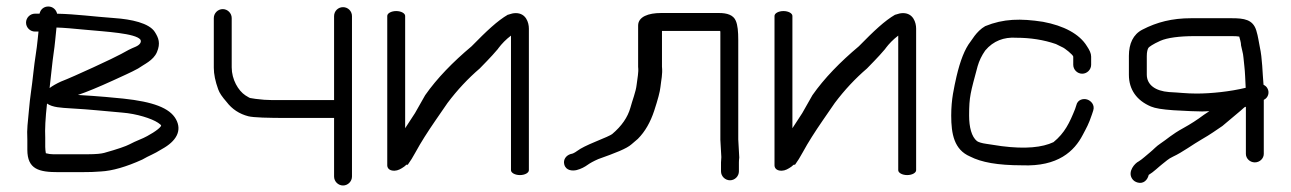

<svg xmlns="http://www.w3.org/2000/svg" viewBox="-20 -523 3967 590"><path d="M195.7 -190.1C265.3 -186.2 293.7 -182.1 355.7 -177C400 -173.5 445.9 -158.9 465.6 -145.8C478.6 -137.1 475 -136.4 473.3 -133.8C470.4 -129.5 461.2 -122.2 450.1 -115.2L432.3 -104.8C418.7 -96.9 398.6 -90.6 377.6 -79.3C367.5 -73.9 340.9 -64.5 300.2 -53.2C291.8 -50.8 275 -49 251.1 -49H143C136.2 -49 129.2 -49.9 120.9 -52.1C119.9 -58.4 119 -64.5 119 -71.5V-99.8L119 -100.2C117.7 -125.1 119.5 -160.2 124.5 -204.8C141.8 -192.6 168.8 -191.9 195.7 -190.1ZM144.8 -359.6C148.7 -384.2 150.8 -413.4 153.6 -438.4C176.8 -437.8 204.3 -435.2 242 -431.6C305.8 -425.6 396.2 -420.9 411.4 -401.3C415.6 -394.4 410.4 -385.2 396.5 -379.3C383.1 -373.9 368.3 -366.5 352 -357C333.6 -346.4 205.6 -286.9 167.3 -272.4C153 -265.8 141.3 -259.2 132.4 -252.4C136.2 -283.8 141 -335.1 144.8 -359.6ZM101.5 -481H87.5C72.5 -481 60 -468.5 60 -453.5C60 -438.5 72.5 -426 87.5 -426H98.3C97.6 -419.7 96.8 -412.1 96 -403.9C92.8 -368.6 86.8 -340.8 82.6 -300C77.8 -253.4 72.4 -227.4 68.7 -182.2C65.7 -144.9 62.1 -130.3 64 -93.4V-63C64 -2.2 100.5 6 159.5 6H229C254.2 6 272.9 5.4 290.1 3.9C325 2.1 368.3 -10.4 417.3 -32.7C439.5 -45.7 450.7 -48 478.1 -65.2C520.8 -88.7 540.6 -120.8 520.6 -156.8C501.2 -191.6 449.7 -210.3 359.1 -220C338.4 -221.9 320.1 -223.6 304 -225.2C279.4 -227.6 251.1 -229.1 219.4 -231.2C246.2 -240.2 282.5 -255.2 328.4 -276.2L367.8 -294.3C380.6 -300.1 392.7 -306.2 404.2 -312.4C422.8 -325.6 451.1 -336.9 462.2 -362.7C473.9 -390.1 467.3 -406.5 455.8 -424.7C438.3 -452.3 383 -463.9 331.9 -467.4C264.8 -472.3 214.2 -479.6 155.5 -480.9C152.6 -493.4 142.2 -503 128.5 -503C115.8 -503 104.8 -495.5 101.5 -481Z M1006.6 -215.5H815.2C800.6 -215.5 784.1 -216.7 765.7 -219.1L748.1 -221.9C747.6 -222.1 741.8 -224.9 734 -230C712.2 -244.4 692 -278.7 692 -316V-467.5C692 -482.5 679.5 -495 664.5 -495C649.5 -495 637 -482.5 637 -467.5V-314.7C637 -295.1 641.6 -273.1 650.5 -248.5C654.7 -236.8 662.3 -225.9 676.6 -209.4C692.9 -187.9 715.4 -172.8 743.3 -165.7C759.7 -161.8 801.3 -160.5 867.2 -160.5H973.3C987.5 -160.5 996.1 -160.5 1006.6 -160.7V19.5C1006.6 34.5 1019.1 47 1034.1 47C1049.1 47 1061.6 34.5 1061.6 19.5V-473.5C1061.6 -489.1 1049.1 -501 1034.1 -501C1019.1 -501 1006.6 -489.1 1006.6 -473.5Z M1170 -474V-15C1170 -8.5 1174.2 1.9 1192.1 1.6C1203.1 1.3 1212.1 -4 1222.1 -11C1224.2 -13.1 1226.2 -14.8 1227.9 -16L1230.8 -17.6L1232.5 -16C1240.9 -27.5 1249 -40.5 1256.8 -55C1273.9 -86.5 1294.5 -118.3 1317.3 -151.6L1355.2 -206.6C1385.2 -246.5 1418.3 -281.9 1454.2 -312.6C1487.8 -346.7 1505.1 -366.3 1510.5 -373.1L1510.7 -373.4L1510.9 -374.1C1522.6 -389.4 1534.3 -401.4 1550.2 -413.6V0C1550.2 8.2 1562.7 15 1577.7 15C1592.7 15 1605.2 8.2 1605.2 0V-435C1605.2 -454 1596.2 -482.7 1564.9 -482.7C1557.7 -482.7 1550.4 -481 1542 -478L1541.4 -477.7L1540.9 -478C1508.5 -459.2 1475.7 -428.2 1429 -380.6C1372 -332.8 1322.7 -282.3 1286.5 -230.5L1255.3 -175.5C1244.5 -159.3 1234.8 -144.4 1225 -129V-474C1225 -482.2 1212.5 -489 1197.5 -489C1182.5 -489 1170 -482.2 1170 -474Z M2250.6 3.5V-24C2250.6 -27.9 2250.9 -32.5 2251.6 -37.9L2251.7 -38.8L2248.6 -94.5V-399.7C2248.6 -426.4 2246.8 -445.5 2241.2 -458.8C2233.7 -477.5 2213 -483 2190.1 -483H2010.9C1973 -483 1940.9 -471.8 1940.9 -444.5V-318.1L1940.9 -317.6C1943 -300 1938.6 -283.8 1936.3 -262.4C1934.1 -241.3 1922.7 -213.2 1917.2 -192.1C1908.9 -162.6 1890.3 -135.6 1861.1 -111C1857.5 -107.9 1837.3 -98.7 1810.2 -87.8C1783.3 -76.6 1765 -67.7 1753.9 -59.4C1745.5 -53.2 1739.1 -50.5 1735.6 -50.1L1734.5 -49.9L1733.4 -49.6C1718.9 -45 1710.1 -32.2 1714 -17.5C1719.2 2.2 1740.2 2.4 1751.9 -0.4C1765.5 -3.7 1777.9 -10.8 1784.9 -15.9C1792.9 -21.7 1804.2 -27.9 1818.6 -34.2C1870.8 -52.8 1905.6 -66.1 1920.6 -79.6C1927.1 -85.5 1933.4 -90.8 1939.4 -95.7L1940 -96.2L1940.5 -96.7C1962.4 -118.8 1978.7 -147.6 1990.3 -182.7C2001.6 -217.2 2008 -241 2009.5 -255.7C2011.7 -277.2 2016.6 -294.4 2014.2 -318.4V-428H2190.1C2191.2 -428 2191.7 -428 2193.1 -427.9C2193.2 -427.8 2193.4 -426.3 2193.6 -424.1V-93.5L2196.6 -40.2C2196.2 -35.8 2195.6 -28.3 2195.6 -23.9V3.5C2195.6 18.5 2208.1 31 2223.2 31C2238.2 31 2250.6 18.5 2250.6 3.5Z M2360 -474V-15C2360 -8.5 2364.2 1.9 2382.1 1.6C2393.1 1.3 2402.1 -4 2412.1 -11C2414.2 -13.1 2416.2 -14.8 2417.9 -16L2420.8 -17.6L2422.5 -16C2430.9 -27.5 2439 -40.5 2446.8 -55C2463.9 -86.5 2484.5 -118.3 2507.3 -151.6L2545.2 -206.6C2575.2 -246.5 2608.3 -281.9 2644.2 -312.6C2677.8 -346.7 2695.1 -366.3 2700.5 -373.1L2700.7 -373.4L2700.9 -374.1C2712.6 -389.4 2724.3 -401.4 2740.2 -413.6V0C2740.2 8.2 2752.7 15 2767.7 15C2782.7 15 2795.2 8.2 2795.2 0V-435C2795.2 -454 2786.2 -482.7 2754.9 -482.7C2747.7 -482.7 2740.4 -481 2732 -478L2731.4 -477.7L2730.9 -478C2698.5 -459.2 2665.7 -428.2 2619 -380.6C2562 -332.8 2512.7 -282.3 2476.5 -230.5L2445.3 -175.5C2434.5 -159.3 2424.8 -144.4 2415 -129V-474C2415 -482.2 2402.5 -489 2387.5 -489C2372.5 -489 2360 -482.2 2360 -474Z M3333 -324V-349C3333 -358.9 3328.1 -369.1 3320.1 -381C3297.2 -418.7 3248.8 -444.1 3185.1 -456C3116.7 -466.6 3063.6 -465.7 3007.5 -442.7C2979.8 -427.1 2963.2 -394.5 2962.3 -395.1C2944.6 -372.4 2930.8 -336.9 2919.3 -288.1C2911.8 -253.6 2903 -218.9 2903 -168C2903 -111 2912.1 -63 2960.9 -42.1C2995.7 -24.2 3045.1 -15.1 3120.7 -15C3231.3 -10.5 3281.4 -58.6 3307.2 -108.5C3319 -130.9 3325.2 -140.8 3335.4 -171.2L3339.3 -183C3345.2 -200.7 3332.2 -213.7 3320.6 -217.3C3309.4 -220.8 3291.3 -217.7 3287.3 -199.1L3283.7 -188.1C3266.8 -145.8 3251.9 -114.4 3217.3 -86.2C3183 -70 3131.5 -64.5 3057.9 -73.9C3046.6 -75.7 3029.7 -78 3011.5 -80.9C2996.6 -82.9 2987.1 -86.1 2982.2 -89.4C2965.5 -102.8 2958 -132.2 2958 -168C2958 -226.8 2962.3 -237.9 2984.2 -319.7C2989 -336.4 2996.7 -352.4 3007.5 -367.8C3032.8 -398 3065.7 -409.1 3101.3 -407.1L3102.1 -407H3102.9C3146.5 -407 3187.4 -400.6 3224.9 -387.6C3230.3 -384.9 3236.5 -381.9 3243.5 -378.4C3251.8 -375.5 3278 -353.9 3278 -349V-324C3278 -309 3290.4 -296.5 3305.5 -296.5C3320.5 -296.5 3333 -309 3333 -324Z M3863.5 -50.1V-216.1C3877.6 -222.9 3881.5 -239.2 3874.9 -251.1C3872.2 -255.9 3869.8 -258.7 3862.7 -262.6C3859.3 -299.9 3859.2 -343 3851.2 -379.1C3847.5 -395.9 3846.7 -409 3840.4 -429.6C3830 -463.2 3802.9 -467 3764.8 -467H3640C3581.9 -467 3535.2 -455.1 3490.6 -432C3462.1 -417.5 3449 -388.7 3449 -351.5V-293.1C3449 -248 3472.7 -214.3 3516.7 -195.7C3530.3 -190 3551.1 -186.7 3586.3 -184.2C3628.7 -181.8 3657.6 -180.5 3674.5 -180.5C3681.1 -180.5 3687.3 -180.8 3696.3 -181.4L3679.4 -170.2L3679 -169.9C3659.5 -155.2 3638.6 -141.7 3616.4 -129.5C3580.4 -109.8 3567.1 -95.9 3546.3 -82.2C3532.2 -72.9 3524.8 -63.6 3515.4 -56.1C3505.2 -47.9 3489.2 -33 3479.5 -27.3C3466.6 -21.1 3445.2 3.9 3458.3 25.2C3462.1 31.8 3468.8 36.2 3476.5 38.1C3493.6 42.4 3506.1 30.7 3509.9 14.4C3524.8 5.6 3541.5 -11 3550.8 -18.1C3563 -27.3 3569.6 -34.8 3584.8 -41.8C3612.8 -54.6 3648.1 -80.8 3672.5 -94.6C3701 -110.9 3715.9 -122.2 3736.4 -135.9L3792.3 -182.9C3796.7 -187 3800.3 -190.3 3803.9 -193.2C3804.4 -193.4 3805.7 -194 3808.5 -195.1V-50.1C3808.5 -35.9 3821 -24 3836 -24C3851 -24 3863.5 -35.9 3863.5 -50.1ZM3572.5 -240.1C3530 -243.4 3504 -262.4 3504 -293.9V-350.8C3504 -363.4 3506.3 -371.7 3509 -376C3510.6 -378.5 3522.6 -387.4 3545.6 -397.6C3566.9 -407 3604.3 -412 3651 -412H3764.8C3775.7 -412 3782.7 -411.6 3788.1 -410.6L3791.4 -398.4C3792.9 -392.8 3793.5 -388.4 3793.5 -385.4V-384.6L3793.6 -383.7C3794.4 -378.8 3795.7 -373.2 3797.4 -367C3801.4 -353 3801.2 -339.6 3803.9 -318.7C3805.9 -303.2 3806.8 -274.1 3807.9 -253.2C3760.1 -241.6 3701.8 -235.5 3656.7 -235.5C3626 -235.5 3603 -238.7 3572.5 -240.1Z"/></svg>

Font: MewTooHand
Style: BdWide
Weight: 400
Designer: Mew Too, Robert Jablonski
Version: Version 0.77